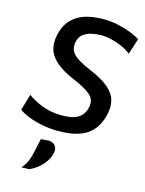

<svg xmlns="http://www.w3.org/2000/svg" viewBox="-145 -811 893 1183"><g transform="rotate(15 301.0 -219.5)"><path d="M272.5 11.5Q217 11.5 167.2 1.5Q117.5 -8.5 79 -24Q40.5 -39.5 18.5 -56.5L48.5 -159Q93.5 -127 148.2 -107Q203 -87 269 -87Q304.5 -87 335.2 -94Q366 -101 388 -121Q410 -141 418.5 -179Q421 -190.5 421 -200.5Q421 -236 392 -260.5Q354 -291.5 279.5 -322.5Q180.5 -364 138 -419Q107.5 -457.5 107.5 -511Q107.5 -533.5 113 -558.5Q129.5 -640.5 191.8 -683.5Q254 -726.5 366 -726.5Q411.5 -726.5 457.2 -716.8Q503 -707 541.2 -692Q579.5 -677 601.5 -662L569 -561Q543.5 -582 508.8 -597Q474 -612 439.5 -619.8Q405 -627.5 380 -627.5Q347 -627.5 316.2 -620.8Q285.5 -614 263.2 -596.8Q241 -579.5 234 -547.5Q231.5 -535 231.5 -524Q231.5 -491.5 253.5 -468.5Q283 -437.5 365 -403Q442.5 -370.5 484 -336Q525.5 -301.5 538 -261Q544.5 -239 544.5 -215Q544.5 -193.5 539.5 -170.5Q520.5 -79.5 457.8 -34Q395 11.5 272.5 11.5ZM111.5 286.5Q136.5 257.5 147.5 229Q158.5 200.5 166 161.5Q170 143 174 124.5Q178 106 182 87.5L233.5 83.5Q262 86 275 104.5Q283.5 117.5 283.5 133.5Q283.5 140.5 282 148.5Q273.5 190 241.2 226.2Q209 262.5 162 284.5Z"/></g></svg>

Font: Heraclito Medium
Style: Italic
Weight: 500
Italic angle: -12°
Designer: Kostas Bartsokas (font) & Cristiano Sobral (main changes)
Foundry: Kostas Bartsokas (font) & Cristiano Sobral (main changes)
Version: Version 1.00;July 8, 2020;FontCreator 13.0.0.2655 64-bit